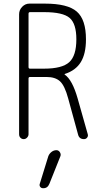

<svg xmlns="http://www.w3.org/2000/svg" viewBox="-20 -750 540 1035"><path d="M284.2 59.6Q295.9 59.6 302.7 70.3Q309.6 81.1 305.7 91.8L246.1 241.2Q236.3 265.6 211.9 264.6Q202.1 264.6 196.8 257.3Q191.4 250 194.3 241.2L240.2 92.8Q245.1 79.1 257.3 69.3Q269.5 59.6 284.2 59.6ZM133.8 -675.8V-388.7Q133.8 -379.9 141.6 -379.9H217.8Q314.5 -379.9 353 -414.6Q391.6 -449.2 391.6 -538.1Q391.6 -622.1 355.5 -653.3Q319.3 -684.6 217.8 -684.6H141.6Q133.8 -684.6 133.8 -675.8ZM83 -26.4V-672.9Q83 -696.3 99.6 -713.4Q116.2 -730.5 138.7 -730.5H222.7Q344.7 -730.5 394 -687.5Q443.4 -644.5 443.4 -538.1Q443.4 -460 415.5 -415Q387.7 -370.1 330.1 -351.6Q328.1 -351.6 328.1 -349.6Q328.1 -347.7 329.1 -347.7Q370.1 -319.3 398.4 -219.7L453.1 -26.4Q456.1 -16.6 449.7 -8.3Q443.4 0 432.6 0Q406.2 0 400.4 -26.4L347.7 -218.8Q329.1 -288.1 303.7 -311.5Q278.3 -335 231.4 -335H141.6Q133.8 -335 133.8 -326.2V-26.4Q133.8 -16.6 126 -8.3Q118.2 0 107.9 0Q97.7 0 90.3 -7.3Q83 -14.6 83 -26.4Z"/></svg>

Font: Rounded-X Mgen+ 2m light
Style: Regular
Weight: 200
Designer: [Source Han Sans]
Ryoko NISHIZUKA  (kana & ideographs); Paul D. Hunt (Latin, Greek & Cyrillic); Wenlong ZHANG  (bopomofo
Version: Version 1.059.20150602